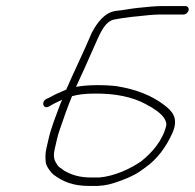

<svg xmlns="http://www.w3.org/2000/svg" viewBox="-20 -657 644 635"><path d="M218.3 -339C240.7 -345 260.6 -347.1 291.2 -347.5C361.3 -348.5 418.3 -336.2 461.3 -313C484.8 -300.9 515.7 -281.6 525.5 -262C529.1 -254.7 530.7 -248.3 530.1 -243C517.9 -190.2 481.4 -151.4 447.6 -124C412.2 -99.2 358.9 -74.2 308.2 -70H282.2C242.2 -70 216.9 -78.7 193.2 -92L179.5 -102C175.3 -104 171.3 -108.3 167.5 -115C157.9 -129.5 155.7 -141.5 161.6 -167L168.5 -197C170.8 -207 173.9 -217.7 177.9 -229C190.4 -265.6 203.1 -302.7 218.3 -339ZM603.7 -622.5C605.5 -630 600.8 -637 593.1 -637H517.1C489.6 -637 460.5 -633.1 436.7 -631C409.5 -628.3 389.8 -623.4 363.4 -621C326.2 -616.2 300.9 -581.6 283.7 -549C258.2 -487.9 226 -423.3 199.6 -362L199.1 -360H197.1L183.7 -354C169 -348 156.6 -342 146.6 -336L132 -329C114.9 -318.4 123.9 -294.3 142.4 -305L156.3 -313C163.9 -317 173.6 -321.7 185.5 -327C182.9 -321.7 180.8 -316.7 179 -312C165 -273.3 149.9 -238 140.5 -197L133.6 -167C129 -147.4 130.1 -132.9 131.5 -119C133.7 -105.9 148.5 -85.3 159 -78C188.1 -56.7 220.2 -42 275.7 -42H302.7C334.9 -44.1 346.3 -47.9 380.9 -60C418.5 -74.2 434.8 -83.3 462 -104C499.4 -130.4 529.4 -170.4 550.1 -217C571.9 -266 550 -289.4 522.6 -310C482.6 -340.7 431.1 -361.4 365.9 -372C327.8 -376.7 270 -377 233.4 -370C232.6 -369.3 231.9 -369 231.2 -369L247.5 -405C262.6 -436.3 277.2 -472.1 291.7 -503.5C307.5 -537.4 324.4 -588.6 360.9 -593C380.3 -596.4 393.6 -598.8 413.8 -601L434.2 -603C455.7 -605.3 485.3 -609 510.6 -609H586.6C594.3 -609 602 -615 603.7 -622.5Z"/></svg>

Font: HoneyBee
Style: XLitIt
Weight: 200
Foundry: Cannot Into Space Fonts
Version: Version 0.89